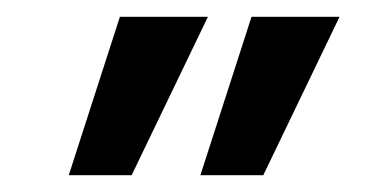

<svg xmlns="http://www.w3.org/2000/svg" viewBox="-20 -770 460 229"><path d="M62 -561 123 -750H228L137 -561ZM219 -561 280 -750H385L294 -561Z"/></svg>

Font: Lobster 1.3
Style: Regular
Weight: 400
Designer: Pablo Impallari
Foundry: Pablo Impallari. www.impallari.com
Version: Version 1.003 2010